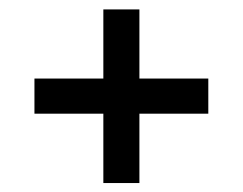

<svg xmlns="http://www.w3.org/2000/svg" viewBox="-20 -586 528 418"><path d="M205 -187.5V-338.5H55V-415H205V-565.5H283.5V-415H433.5V-338.5H283.5V-187.5Z"/></svg>

Font: Big Shoulders Text Thin SemiBold
Style: Regular
Weight: 600
Version: Version 2.002